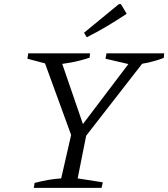

<svg xmlns="http://www.w3.org/2000/svg" viewBox="-20 -912 817 932"><path d="M338 -222 191 -625 194 -643H268L390 -288H366L635 -643H691L689 -627L374 -222ZM144 0 148 -24Q182 -33 213.5 -38.5Q245 -44 277 -46L331 -282H404L357 -46L479 -27L473 0ZM230 -596 113 -627 117 -653H417L415 -632Q370 -617 324 -608.5Q278 -600 230 -596ZM625 -596 492 -627 497 -653H777L775 -631Q739 -617 701 -608.5Q663 -600 625 -596ZM401 -731 388 -753 557 -892H567L595 -845Q548 -814 500.5 -785.5Q453 -757 401 -731Z"/></svg>

Font: Piazzolla Thin Light
Style: Italic
Weight: 300
Italic angle: -11.3°
Version: Version 2.005